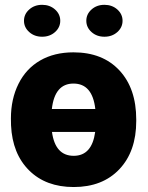

<svg xmlns="http://www.w3.org/2000/svg" viewBox="-20 -751 602 781"><path d="M24.4 -269Q24.4 -348.1 55.2 -409.9Q85.9 -471.7 143.3 -504.9Q200.7 -538.1 278.8 -538.1Q397.5 -538.1 465.8 -464.6Q534.2 -391.1 534.2 -264.6V-258.8Q534.2 -135.3 465.6 -62.7Q397 9.8 279.8 9.8Q166.5 9.8 98.4 -57.9Q30.3 -125.5 24.9 -241.2ZM278.8 -411.1Q202.6 -411.1 190.9 -307.6H367.7Q356 -411.1 278.8 -411.1ZM279.8 -117.2Q354 -117.2 367.2 -214.4H191.4Q204.6 -117.2 279.8 -117.2ZM77.6 -666.5Q77.6 -693.4 98.9 -712.4Q120.1 -731.4 151.4 -731.4Q182.6 -731.4 203.9 -712.4Q225.1 -693.4 225.1 -666.5Q225.1 -639.6 203.9 -620.6Q182.6 -601.6 151.4 -601.6Q120.1 -601.6 98.9 -620.6Q77.6 -639.6 77.6 -666.5ZM331.1 -666.5Q331.1 -693.4 352.3 -712.4Q373.5 -731.4 404.8 -731.4Q436 -731.4 457.3 -712.4Q478.5 -693.4 478.5 -666.5Q478.5 -639.6 457.3 -620.6Q436 -601.6 404.8 -601.6Q373.5 -601.6 352.3 -620.6Q331.1 -639.6 331.1 -666.5Z"/></svg>

Font: Sadagaat-English
Style: Regular
Weight: 900
Designer: Ahmed alsheikh
Foundry: Ahmed alsheikh Design
Version: Version 2.137;January 17, 2018;FontCreator 11.0.0.2408 64-bi